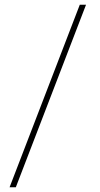

<svg xmlns="http://www.w3.org/2000/svg" viewBox="-20 -731 422 812"><path d="M46.9 61H20.5L317.4 -710.9H343.8Z"/></svg>

Font: Vazirmatn UI Thin
Style: Regular
Weight: 100
Designer: Saber Rastikerdar
Foundry: Saber Rastikerdar
Version: Version 33.003